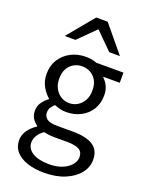

<svg xmlns="http://www.w3.org/2000/svg" viewBox="-174 -818 853 1124"><g transform="rotate(20 252.0 -256.0)"><path d="M246.3 223.7Q186.8 223.7 141.3 208.4Q95.8 193 70.5 164.1Q45.2 135.2 45.2 93.4Q45.2 61.7 64.1 33.5Q83.1 5.3 116.4 -16.5V-20.5Q98.1 -32.6 85.5 -52.2Q73 -71.7 73 -100.2Q73 -130.6 90.4 -154.1Q107.8 -177.5 126.4 -190.4V-194.4Q102.6 -213.7 83 -247.8Q63.5 -281.9 63.5 -324.9Q63.5 -378.1 88.6 -417Q113.7 -455.9 155.2 -477Q196.6 -498.1 245.9 -498.1Q266.3 -498.1 283.9 -494.8Q301.6 -491.5 314.5 -486.1H484.1V-422.8H382.8V-418.8Q400.5 -403 412.2 -379Q423.9 -355 423.9 -322Q423.9 -270.3 400 -232.7Q376.2 -195.2 335.9 -174.7Q295.6 -154.2 245.9 -154.2Q228.2 -154.2 209.3 -158.6Q190.5 -162.9 173.5 -170.7Q160.8 -159.9 151.6 -146.8Q142.5 -133.7 142.5 -113.2Q142.5 -90.3 160.9 -75.4Q179.3 -60.5 227.7 -60.5H322.3Q407.4 -60.5 449.7 -32.8Q492.1 -5.2 492.1 55.6Q492.1 100.8 462 138.9Q431.8 177.1 376.6 200.4Q321.4 223.7 246.3 223.7ZM245.9 -209.4Q273.9 -209.4 297.3 -223.6Q320.6 -237.7 334.9 -263.6Q349.2 -289.6 349.2 -324.9Q349.2 -378.9 319 -408.7Q288.8 -438.4 245.9 -438.4Q202.9 -438.4 172.8 -408.7Q142.6 -378.9 142.6 -324.9Q142.6 -289.6 156.9 -263.6Q171.1 -237.7 194.5 -223.6Q217.9 -209.4 245.9 -209.4ZM257.9 167Q304.2 167 338.5 153Q372.9 138.9 392.2 116.1Q411.5 93.3 411.5 67.9Q411.5 34 386.4 20.8Q361.3 7.6 313.5 7.6H229.7Q216.1 7.6 199.6 5.8Q183.2 3.9 166.5 0.3Q140.4 18.8 128.7 39.7Q116.9 60.7 116.9 81.8Q116.9 121 154.5 144Q192.1 167 257.9 167ZM87.5 -570 223.8 -734.7H295.3L431.6 -570H364.8L261.6 -672.8H257.6L154.3 -570Z"/></g></svg>

Font: Source Sans 3
Style: Regular
Weight: 200
Designer: Paul D. Hunt
Foundry: Adobe
Version: Version 3.046;hotconv 1.0.118;makeotfexe 2.5.65603